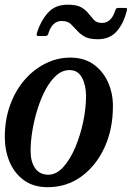

<svg xmlns="http://www.w3.org/2000/svg" viewBox="-22 -770 549 800"><path d="M-2 -198.5Q-2 -271 20 -331.8Q42 -392.5 80.2 -436.8Q118.5 -481 167.8 -505.5Q217 -530 271 -530Q328 -530 367.5 -502Q407 -474 427.8 -428Q448.5 -382 448.5 -328Q448.5 -231 413 -154.5Q377.5 -78 316.2 -34Q255 10 177 10Q117.5 10 77.5 -19.2Q37.5 -48.5 17.8 -96Q-2 -143.5 -2 -198.5ZM105.5 -141Q105.5 -96 124.5 -69Q143.5 -42 179.5 -42Q213 -42 241.8 -74Q270.5 -106 291.8 -156.2Q313 -206.5 324.8 -263.2Q336.5 -320 336.5 -369.5Q336.5 -414 319.8 -446Q303 -478 267.5 -478Q238 -478 213 -456Q188 -434 168.2 -397.2Q148.5 -360.5 134.5 -316Q120.5 -271.5 113 -225.8Q105.5 -180 105.5 -141ZM386 -606.5Q348.5 -606.5 329 -618.2Q309.5 -630 296.5 -645.5Q285.5 -657.5 272.8 -670Q260 -682.5 235 -682.5Q194 -682.5 178.5 -627Q175.5 -620 166 -620H139.5Q131 -620 130.8 -623.8Q130.5 -627.5 132.5 -635Q147.5 -682.5 177.5 -716.5Q207.5 -750.5 260.5 -750.5Q298.5 -750.5 317.8 -738.8Q337 -727 348.5 -711.5Q358 -699.5 369.5 -687Q381 -674.5 403 -674.5Q442 -674.5 458 -726Q460 -732 462.5 -734.5Q465 -737 472 -737H499.5Q506 -737 507 -734.5Q508 -732 506.5 -726Q492.5 -670.5 463.5 -638.5Q434.5 -606.5 386 -606.5Z"/></svg>

Font: Besley* Narrow Medium
Style: Italic
Weight: 500
Width: 4
Italic angle: -13°
Designer: Owen Earl
Foundry: indestructible type*
Version: Version 3.000; ttfautohint (v1.8.3)